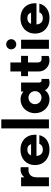

<svg xmlns="http://www.w3.org/2000/svg" viewBox="1062 -1832 779 2943"><g transform="rotate(-90 1451.5 -360.5)"><path d="M67.4 0H205.1V-186.5C205.1 -276.4 253.4 -313.5 320.3 -313.5C333.5 -313.5 347.7 -313.5 360.4 -313V-430.7C350.6 -434.1 337.9 -435.1 324.7 -435.1C278.3 -435.1 235.8 -416 205.1 -376.5V-426.8H67.4Z M857.9 -214.8C857.4 -348.1 765.6 -436.5 628.4 -436.5C489.7 -436.5 393.1 -347.7 393.1 -213.4C393.1 -80.6 488.3 8.8 631.8 8.8C751 8.8 830.6 -54.7 851.1 -147H718.3C706.5 -113.8 675.8 -93.3 629.9 -93.3C568.8 -93.3 538.1 -130.4 532.2 -190.9H857.4ZM629.9 -331.1C674.3 -331.1 700.7 -310.1 713.9 -273.9H541C554.7 -309.1 583 -331.1 629.9 -331.1Z M954.6 0H1092.8V-730H954.6Z M1694.8 -112.8C1676.8 -112.8 1657.7 -118.7 1657.7 -153.8V-426.8H1520V-389.6C1488.3 -418.5 1446.8 -435.1 1397.9 -435.1C1280.8 -435.1 1188 -337.9 1188 -213.4C1188 -88.9 1280.8 8.8 1397.9 8.8C1458.5 8.8 1507.8 -17.6 1541 -60.1C1564.5 -16.1 1606.4 8.8 1658.7 8.8C1675.8 8.8 1694.3 6.3 1713.4 0V-112.8ZM1426.3 -113.8C1370.6 -113.8 1326.2 -157.2 1326.2 -213.4C1326.2 -269.5 1370.6 -313.5 1426.3 -313.5C1481.9 -313.5 1525.9 -269.5 1525.9 -213.4C1525.9 -157.2 1481.9 -113.8 1426.3 -113.8Z M2066.9 -320.8V-426.8H1965.8V-590.8H1827.6V-426.8H1756.3V-320.8H1827.6V-153.3C1827.6 -62 1905.3 8.8 1996.1 8.8C2025.4 8.8 2054.2 2.4 2065.4 -5.4V-112.8H2013.7C1985.4 -112.8 1965.8 -134.3 1965.8 -169.4V-320.8Z M2243.7 -500.5C2286.6 -500.5 2322.3 -535.6 2322.3 -577.6C2322.3 -621.1 2286.6 -655.3 2243.7 -655.3C2201.2 -655.3 2166.5 -621.1 2166.5 -577.6C2166.5 -535.6 2201.2 -500.5 2243.7 -500.5ZM2175.3 0H2313.5V-426.8H2175.3Z M2873.5 -214.8C2873 -348.1 2781.2 -436.5 2644 -436.5C2505.4 -436.5 2408.7 -347.7 2408.7 -213.4C2408.7 -80.6 2503.9 8.8 2647.5 8.8C2766.6 8.8 2846.2 -54.7 2866.7 -147H2733.9C2722.2 -113.8 2691.4 -93.3 2645.5 -93.3C2584.5 -93.3 2553.7 -130.4 2547.9 -190.9H2873ZM2645.5 -331.1C2689.9 -331.1 2716.3 -310.1 2729.5 -273.9H2556.6C2570.3 -309.1 2598.6 -331.1 2645.5 -331.1Z"/></g></svg>

Font: Now ExtraBold
Style: Regular
Weight: 800
Designer: Alfredo Marco Pradil
Foundry: Alfredo Marco Pradil
Version: Version 1.200;hotconv 1.0.109;makeotfexe 2.5.65596